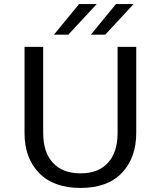

<svg xmlns="http://www.w3.org/2000/svg" viewBox="-20 -911 794 947"><path d="M101 0ZM101 -254V-680H193V-255Q193 -160 241 -108Q289 -56 377 -56Q465 -56 512.5 -108Q560 -160 560 -255V-680H652V-256Q652 -132 581 -58Q510 16 377 16Q244 16 172.5 -58Q101 -132 101 -254ZM370 -891H457L317 -740H246ZM552 -891H639L499 -740H428Z"/></svg>

Font: Martel Sans
Style: Regular
Weight: 400
Designer: Dan Reynolds and Mathieu Réguer
Foundry: Dan Reynolds and Mathieu Réguer
Version: Version 1.002; ttfautohint (v1.1) -l 5 -r 5 -G 72 -x 0 -D la